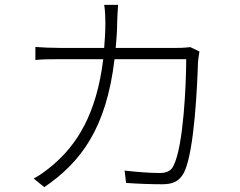

<svg xmlns="http://www.w3.org/2000/svg" viewBox="-20 -763 996 798"><path d="M120 -21 164.1 14.9C315 -88.1 421.9 -228 456 -517H753.9C753.9 -416.2 742.9 -154.8 701 -73.9C690 -50.8 670.1 -44 644.2 -44C602.3 -44 551.8 -47.9 497.9 -54L503.9 -2.8C555 1.1 610.1 2.8 654.1 2.8C700.3 2.8 725.9 -10.3 745 -46.2C789.1 -135.3 800.1 -419 802.9 -503.9C804 -517 806.1 -532 808.9 -549L771 -567.1C758.9 -566.1 744 -563.9 717 -563.9H460.9C463.8 -598 467 -633.2 467 -670.1C468 -693.2 468.8 -721.9 470.9 -742.9H413C416.9 -720.9 418 -690 418 -669C418 -632.1 415.8 -598 413 -563.9H228C190 -563.9 157 -565.7 127.1 -567.8V-513.8C158 -516.7 187.1 -517 228 -517H409.1C381 -286.2 297.9 -161.2 201 -78.1C177.9 -58.2 144.2 -33 120 -21Z"/></svg>

Font: Karasuma Gothic
Style: Light
Weight: 300
Designer: Rasmus Andersson / Ryoko Nishizuka
Foundry: rsms
Version: Version 1.00